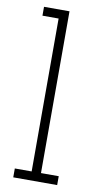

<svg xmlns="http://www.w3.org/2000/svg" viewBox="-86 -790 436 831"><g transform="rotate(10 131.5 -375.0)"><path d="M228 0V-39H150V-750H38V-711H109V-39H35V0Z"/></g></svg>

Font: Josefin Slab Thin
Style: Regular
Weight: 400
Version: Version 2.000